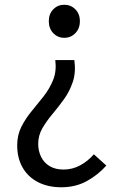

<svg xmlns="http://www.w3.org/2000/svg" viewBox="-20 -577 514 816"><path d="M240.6 218.9Q184 218.9 141.8 197.2Q99.5 175.5 76.3 135.5Q53.1 95.4 53.1 40.4Q53.1 -3.4 71 -38.5Q88.9 -73.7 115.1 -105.3Q141.4 -136.9 166.3 -168.8Q191.2 -200.8 206 -237.7Q220.8 -274.6 215 -321.6H296Q303 -269.5 289.5 -229.2Q276.1 -188.9 252.3 -155.8Q228.5 -122.6 203.1 -92.5Q177.8 -62.5 160.1 -31.9Q142.4 -1.4 142.4 34.5Q142.4 64.5 154.6 89.5Q166.9 114.6 191 129.1Q215.1 143.6 250.4 143.6Q287.5 143.6 320.4 125.9Q353.4 108.1 379 78.8L431.9 126.7Q396.4 166.4 348.8 192.7Q301.2 218.9 240.6 218.9ZM253.1 -416.3Q225.4 -416.3 206.4 -436.1Q187.4 -455.9 187.4 -487.2Q187.4 -517.8 206.4 -537.3Q225.4 -556.8 253.1 -556.8Q281.2 -556.8 300.3 -537.3Q319.5 -517.8 319.5 -487.2Q319.5 -455.9 300.3 -436.1Q281.2 -416.3 253.1 -416.3Z"/></svg>

Font: Noto Sans TC
Style: Regular
Weight: 100
Designer: Ryoko NISHIZUKA 西塚涼子 (kana, bopomofo & ideographs); Paul D. Hunt (Latin, Greek & Cyrillic); Sandoll Communications 산돌커뮤니
Foundry: Adobe
Version: Version 2.004;hotconv 1.0.118;makeotfexe 2.5.65603